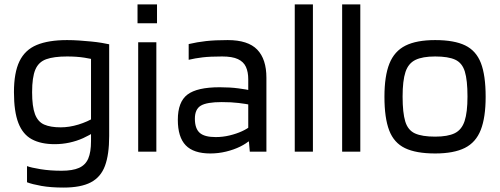

<svg xmlns="http://www.w3.org/2000/svg" viewBox="-20 -685 2256 867"><path d="M102 138V65Q120 72 163 79Q206 86 258 86Q308 86 337 73Q366 60 378.5 31Q391 2 391 -48V-485H473V-71Q473 13 454 64Q435 115 390 138.5Q345 162 267 162Q209 162 167 154.5Q125 147 102 138ZM409 -156V-91Q384 -74 355 -61Q326 -48 293.5 -41Q261 -34 227 -34Q165 -34 124 -56Q83 -78 63 -129.5Q43 -181 43 -269Q43 -357 68 -408.5Q93 -460 146 -482Q199 -504 283 -504Q311 -504 339 -502Q367 -500 392.5 -497.5Q418 -495 439 -491.5Q460 -488 473 -485L415 -413Q396 -419 361.5 -424.5Q327 -430 283 -430Q223 -430 188.5 -417.5Q154 -405 139.5 -370.5Q125 -336 125 -269Q125 -204 138 -169.5Q151 -135 179.5 -122.5Q208 -110 254 -110Q293 -110 334 -122.5Q375 -135 409 -156Z M604 0V-494H686V0ZM601 -580V-665H689V-580Z M783 -144Q783 -225 826.5 -258Q870 -291 972 -291Q1019 -291 1056.5 -286Q1094 -281 1115 -276V-211Q1090 -216 1057.5 -220Q1025 -224 981 -224Q914 -224 887 -208Q860 -192 860 -149Q860 -105 881.5 -85.5Q903 -66 954 -66Q986 -66 1017 -73.5Q1048 -81 1073 -92.5Q1098 -104 1111 -116V-54Q1093 -37 1064.5 -23Q1036 -9 1001 -0.5Q966 8 930 8Q854 8 818.5 -29Q783 -66 783 -144ZM1108 0 1104 -46H1101V-327Q1101 -360 1090.5 -383Q1080 -406 1054.5 -418Q1029 -430 983 -430Q929 -430 895 -426Q861 -422 832 -415V-486Q870 -495 910.5 -499.5Q951 -504 1008 -504Q1100 -504 1141.5 -461Q1183 -418 1183 -334V0Z M1393 0H1311V-665H1393Z M1607 0H1525V-665H1607Z M1945 8Q1859 8 1809 -16Q1759 -40 1737.5 -96Q1716 -152 1716 -248Q1716 -342 1738.5 -398Q1761 -454 1811 -479Q1861 -504 1945 -504Q2031 -504 2080.5 -480Q2130 -456 2151.5 -400.5Q2173 -345 2173 -248Q2173 -155 2151 -98.5Q2129 -42 2079 -17Q2029 8 1945 8ZM1945 -68Q2002 -68 2033.5 -83.5Q2065 -99 2078 -138.5Q2091 -178 2091 -249Q2091 -323 2079 -362Q2067 -401 2035.5 -415.5Q2004 -430 1945 -430Q1888 -430 1856 -414.5Q1824 -399 1811 -360Q1798 -321 1798 -249Q1798 -176 1810 -136.5Q1822 -97 1854 -82.5Q1886 -68 1945 -68Z"/></svg>

Font: Blinker
Style: Regular
Weight: 400
Designer: Juergen Huber
Foundry: supertype
Version: 1.017